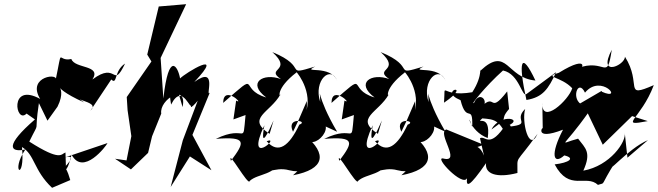

<svg xmlns="http://www.w3.org/2000/svg" viewBox="-20 -833 3146 918"><path d="M207 -256 255 -323C317 -447 181 -433 383 -343L254 -435C307 -340 466 -357 412 -303L512 -453C542 -424 524 -495 578 -529C517 -403 542 -543 422 -453C467 -524 338 -503 321 -551C250 -535 282 -621 245 -446C272 -488 105 -470 172 -360C21 -443 55 -236 107 -290L147 -262C3 -137 25 -103 101 -118C27 -9 102 36 85 -130C147 -93 140 -19 229 65L316 28C286 -75 292 32 322 -94C377 11 489 -136 494 -149L275 -75C374 -112 271 -16 295 -41L293 -104C272 -97 272 -59 120 -156C176 -270 141 -173 166 -340Z M824 -420C794 -444 785 -407 798 -333C854 -444 892 -291 897 -335C873 -284 960 -392 926 -353L854 -162L796 61L888 -85L991 -19L900 -188L983 -390C960 -364 1024 -524 909 -441C1063 -604 866 -484 841 -458C831 -515 787 -592 761 -362L748 -556L870 -813L739 -802L684 -572L704 -539L586 -369L590 -306L608 -182L585 -66L530 -74L606 -23L688 -102L707 -181L751 -290C740 -357 877 -439 853 -321Z M1096 -262 1154 -283C1139 -127 1162 -242 1012 -169C1161 -181 1152 -154 1084 -64C1066 -127 1169 62 1174 32C1214 -5 1302 6 1319 -74C1239 23 1284 -41 1363 -19C1474 10 1494 -105 1381 5C1533 -24 1546 -96 1438 -187C1467 -80 1627 -266 1470 -259L1592 -203C1489 -377 1511 -432 1511 -345C1477 -449 1563 -525 1593 -445C1561 -527 1417 -479 1487 -515C1331 -468 1461 -511 1282 -584C1384 -492 1245 -507 1323 -455C1238 -486 1159 -437 1253 -367C1115 -407 1232 -503 1047 -341C1048 -431 1152 -328 1109 -352ZM1409 -262 1381 -203C1345 -278 1460 -254 1411 -237C1363 -135 1310 -94 1255 -158C1328 -186 1148 -26 1244 -234C1222 -113 1263 -200 1288 -257L1269 -193C1154 -268 1272 -294 1321 -382C1318 -361 1294 -407 1398 -487C1383 -506 1473 -414 1446 -306C1426 -298 1452 -267 1447 -350Z M1614 -262 1672 -283C1657 -127 1680 -242 1530 -169C1679 -181 1670 -154 1602 -64C1584 -127 1687 62 1692 32C1732 -5 1820 6 1837 -74C1757 23 1802 -41 1881 -19C1992 10 2012 -105 1899 5C2051 -24 2064 -96 1956 -187C1985 -80 2145 -266 1988 -259L2110 -203C2007 -377 2029 -432 2029 -345C1995 -449 2081 -525 2111 -445C2079 -527 1935 -479 2005 -515C1849 -468 1979 -511 1800 -584C1902 -492 1763 -507 1841 -455C1756 -486 1677 -437 1771 -367C1633 -407 1750 -503 1565 -341C1566 -431 1670 -328 1627 -352ZM1927 -262 1899 -203C1863 -278 1978 -254 1929 -237C1881 -135 1828 -94 1773 -158C1846 -186 1666 -26 1762 -234C1740 -113 1781 -200 1806 -257L1787 -193C1672 -268 1790 -294 1839 -382C1836 -361 1812 -407 1916 -487C1901 -506 1991 -414 1964 -306C1944 -298 1970 -267 1965 -350Z M2294 -89C2258 -185 2176 -92 2292 -141L2114 -214C2067 -199 2189 -53 2100 -75C2051 -87 2193 63 2213 19C2208 63 2223 64 2304 -53C2297 -2 2354 20 2454 -6C2455 -96 2439 -38 2550 -193C2509 -100 2473 -255 2491 -312C2428 -253 2540 -238 2390 -225C2505 -263 2371 -296 2330 -214C2427 -282 2361 -250 2414 -312L2405 -396C2309 -272 2360 -412 2262 -303C2337 -334 2275 -409 2247 -342C2223 -323 2302 -422 2385 -496C2465 -479 2475 -364 2498 -384L2639 -488C2602 -408 2576 -368 2497 -355C2456 -541 2471 -594 2540 -448C2400 -460 2407 -616 2277 -495C2271 -527 2293 -476 2238 -392C2079 -365 2111 -455 2103 -342C2249 -442 2067 -402 2182 -354C2211 -238 2241 -342 2238 -227C2209 -315 2221 -206 2312 -173C2329 -299 2247 -232 2286 -267C2343 -262 2380 -265 2421 -124C2412 -195 2444 -233 2402 -243C2320 -115 2301 -188 2275 -172Z M2980 -79 2967 -199C2976 -156 2897 -40 2769 -17C2809 -105 2779 -124 2744 -170C2647 -145 2667 -116 2796 -299L2777 -319L2862 -141L3037 -312L3002 -278L3077 -254C2932 -226 3044 -261 3106 -426C2957 -361 3052 -429 2968 -562C2969 -521 2835 -461 2905 -595C2881 -437 2877 -559 2739 -506C2765 -487 2807 -581 2652 -485C2574 -463 2662 -469 2716 -411C2700 -355 2568 -232 2573 -342L2575 -216C2579 -239 2524 -156 2672 -213C2610 -95 2625 -42 2678 -90C2733 -77 2700 -55 2632 -47C2702 85 2782 -2 2839 51C2880 37 2843 66 2923 -60C2860 24 2982 -123 3078 -163ZM2907 -318 2856 -398 2753 -338 2768 -330C2706 -353 2743 -462 2777 -390C2855 -484 2966 -346 2856 -395Z"/></svg>

Font: Asimov Silicon
Style: Regular
Weight: 400
Designer: Google
Version: Version 2.000980; 2014